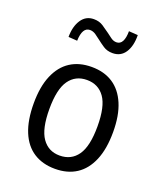

<svg xmlns="http://www.w3.org/2000/svg" viewBox="-135 -804 761 900"><g transform="rotate(20 245.5 -353.5)"><path d="M246 9Q184 9 139.5 -19.5Q95 -48 71.5 -105Q48 -162 48 -246Q48 -329 72 -385.5Q96 -442 140 -470.5Q184 -499 246 -499Q308 -499 352 -470.5Q396 -442 420 -385.5Q444 -329 444 -246Q444 -162 420 -105Q396 -48 352 -19.5Q308 9 246 9ZM245 -57Q303 -57 334.5 -102Q366 -147 366 -246Q366 -345 334.5 -389.5Q303 -434 246 -434Q189 -434 157.5 -389.5Q126 -345 126 -246Q126 -147 157.5 -102Q189 -57 245 -57ZM139 -591 95 -594Q95 -646 117 -679.5Q139 -713 179 -713Q206 -713 225.5 -700Q245 -687 260 -676Q272 -667 285.5 -657Q299 -647 314 -647Q333 -647 342.5 -665Q352 -683 352 -716L397 -713Q398 -659 376.5 -626Q355 -593 314 -593Q287 -593 267.5 -606Q248 -619 233 -631Q222 -640 208 -649.5Q194 -659 179 -659Q160 -659 150 -642Q140 -625 139 -591Z"/></g></svg>

Font: Nunito Sans 10pt Condensed
Style: Regular
Weight: 400
Width: 3
Designer: Vernon Adams
Foundry: Vernon Adams
Version: Version 3.101;gftools[0.9.27]